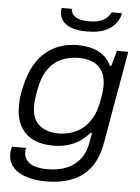

<svg xmlns="http://www.w3.org/2000/svg" viewBox="-60 -771 733 1002"><g transform="rotate(5 306.5 -269.5)"><path d="M218 185Q160 185 115.5 170.5Q71 156 46 128.5Q21 101 21 58Q21 51 22 41.5Q23 32 27 20H100Q99 26 98.5 31Q98 36 98 41Q98 69 114 87Q130 105 157.5 113Q185 121 218 121Q278 121 321.5 103Q365 85 392 49.5Q419 14 428 -39Q430 -52 432.5 -64.5Q435 -77 436 -88H429Q405 -60 375.5 -41Q346 -22 312 -13Q278 -4 240 -4Q178 -4 134 -26Q90 -48 67 -90.5Q44 -133 44 -195Q44 -224 48 -251.5Q52 -279 59 -305Q87 -424 156 -481Q225 -538 322 -538Q386 -538 431 -515.5Q476 -493 499 -445H506L529 -526H588L503 -42Q490 36 453 86.5Q416 137 357 161Q298 185 218 185ZM262 -70Q295 -70 328 -80Q361 -90 388.5 -112Q416 -134 436.5 -170.5Q457 -207 466 -262Q470 -281 472 -294.5Q474 -308 474.5 -318.5Q475 -329 475 -338Q475 -384 458 -413.5Q441 -443 409.5 -457.5Q378 -472 332 -472Q285 -472 243.5 -454Q202 -436 173 -394Q144 -352 132 -282Q128 -260 126 -245Q124 -230 123.5 -220Q123 -210 123 -200Q123 -156 140 -127.5Q157 -99 188.5 -84.5Q220 -70 262 -70ZM364 -613Q309 -613 277.5 -626.5Q246 -640 233 -661Q220 -682 220 -705Q220 -710 220.5 -715Q221 -720 222 -724H275Q276 -707 286 -694Q296 -681 316.5 -674Q337 -667 369 -667Q410 -667 433.5 -677Q457 -687 468.5 -700.5Q480 -714 484 -724H538Q534 -698 515.5 -672.5Q497 -647 461 -630Q425 -613 364 -613Z"/></g></svg>

Font: Archivo SemiExpanded Light
Style: Italic
Weight: 300
Width: 6
Italic angle: -10°
Designer: Hector Gatti
Foundry: Omnibus-Type
Version: Version 2.001